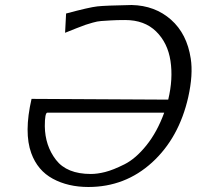

<svg xmlns="http://www.w3.org/2000/svg" viewBox="-20 -729 785 767"><path d="M106 -334 652 -331Q672 -414 661 -486Q650 -558 603.5 -603.5Q557 -649 480 -649Q446 -649 422.5 -647.5Q399 -646 384 -645Q369 -644 350 -638.5Q331 -633 322 -630Q313 -627 285 -616Q257 -605 240 -598L244 -675Q337 -700 369 -703.5Q401 -707 506 -709Q599 -707 663 -650.5Q727 -594 742 -495Q752 -431 732 -341Q695 -178 587.5 -80Q480 18 333 18Q252 18 191 -15Q130 -48 105 -117Q75 -199 106 -334ZM169 -279Q159 -278 159 -225Q160 -147 203.5 -90.5Q247 -34 343 -34Q369 -34 400.5 -42Q432 -50 477 -72.5Q522 -95 565 -148.5Q608 -202 636 -279Z"/></svg>

Font: Coval
Style: ExtraLight Italic
Weight: 200
Foundry: Context Ltd
Version: Version 001.000